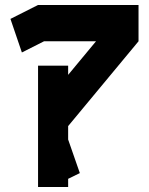

<svg xmlns="http://www.w3.org/2000/svg" viewBox="-20 -752 601 772"><path d="M133 -732H537V-586L254 -245V-191L301 -56L254 -33V0H189H133V-305V-488H254V-451L366 -586H157L68 -541L22 -676Z"/></svg>

Font: PatchSerif
Style: Regular
Weight: 400
Version: Version 1.1